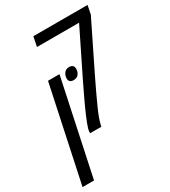

<svg xmlns="http://www.w3.org/2000/svg" viewBox="-261 -733 953 1076"><g transform="rotate(-30 215.5 -195.0)"><path d="M136.2 0Q136.2 -2 136 -5.1Q135.7 -8.3 136.2 -12.7Q136.7 -15.1 137.2 -17.6Q137.7 -20 138.2 -22.9Q138.7 -25.9 139.6 -29.3Q147.5 -55.2 165 -96.4Q182.6 -137.7 205.1 -185.1Q227.5 -232.4 249 -276.9L392.1 -567.4H119.6L132.3 -629.9H482.9L471.7 -573.7L325.2 -275.4Q321.3 -267.1 316.9 -258.1Q312.5 -249 307.6 -238.8Q302.7 -228.5 297.1 -217Q291.5 -205.6 285.4 -192.4Q279.3 -179.2 272 -164.1Q257.3 -132.3 245.1 -105.2Q232.9 -78.1 224.1 -54.4Q215.3 -30.8 210.4 -9.3L208 0ZM-51.8 240.2 78.6 -372.6H152.8L22.5 240.2ZM205.6 -303.7Q190.4 -303.7 182.9 -310.5Q175.3 -317.4 175.3 -330.6Q175.3 -350.1 186.5 -365.2Q197.8 -380.4 218.3 -380.4Q233.4 -380.4 241.2 -373.3Q249 -366.2 249 -352.1Q249 -332 237.8 -317.9Q226.6 -303.7 205.6 -303.7Z"/></g></svg>

Font: Open Sans Condensed
Style: Italic
Weight: 400
Width: 3
Italic angle: -12°
Designer: Monotype Design Team
Foundry: Monotype Imaging Inc.
Version: Version 3.000